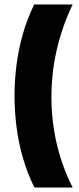

<svg xmlns="http://www.w3.org/2000/svg" viewBox="-20 -732 353 859"><path d="M305 -712Q279 -658 261 -604.5Q243 -551 231.5 -498.5Q220 -446 215 -395.5Q210 -345 210 -297Q210 -223 221.5 -151.5Q233 -80 254.5 -15Q276 50 305 107H134Q101 40 81.5 -29Q62 -98 53.5 -167.5Q45 -237 45 -304Q45 -371 53.5 -439Q62 -507 81 -575.5Q100 -644 133 -712Z"/></svg>

Font: Bricolage Grotesque 96pt ExtraBold SemiCondensed ExtraBold
Style: Regular
Weight: 800
Width: 4
Version: Version 1.001;gftools[0.9.33.dev8+g029e19f]